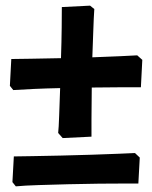

<svg xmlns="http://www.w3.org/2000/svg" viewBox="-20 -542 539 680"><path d="M202 -53 186 -71Q188 -88 189.5 -131.5Q191 -175 193 -230Q144 -229 100 -227Q56 -225 27 -223L15 -238L20 -333Q42 -333 90 -334Q138 -335 196 -336Q198 -395 198.5 -445Q199 -495 199 -517L299 -522L314 -510Q312 -481 310.5 -435.5Q309 -390 307 -339Q363 -341 406.5 -343Q450 -345 466 -346L484 -330L479 -233Q466 -233 417 -233Q368 -233 305 -232Q304 -169 304 -120.5Q304 -72 304 -58ZM470 108Q459 108 421 108Q383 108 330.5 108.5Q278 109 222 110.5Q166 112 116.5 113.5Q67 115 36 118L24 103L29 12Q50 12 94.5 11Q139 10 194.5 9Q250 8 304.5 6Q359 4 400.5 2.5Q442 1 458 0L475 16Z"/></svg>

Font: Labrada Black
Style: Regular
Weight: 900
Designer: Mercedes Jáuregui
Foundry: Omnibus-Type Team
Version: Version 1.000; ttfautohint (v1.8.4.7-5d5b)